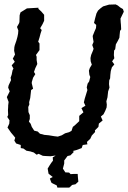

<svg xmlns="http://www.w3.org/2000/svg" viewBox="-20 -697 581 870"><path d="M243 13 230 8 209 11 187 10 174 9 155 0 146 4 133 -6 117 -11 100 -14 86 -24 74 -26V-40L53 -47L45 -60L49 -73L41 -83L30 -96L21 -109L14 -119L22 -137L23 -152L13 -167L17 -176L16 -197L17 -213V-219L19 -235L11 -257L24 -283L17 -300L19 -310L30 -334L28 -345L33 -359L37 -379L41 -386L33 -401L47 -417L38 -431L48 -450L44 -467L45 -483L47 -492L54 -512L59 -530L62 -545L63 -559L57 -575L66 -591L68 -597L69 -628L73 -641L91 -652L102 -659L119 -660L154 -662V-657L167 -645L180 -630V-603L173 -588L162 -569L169 -561L164 -546L159 -527L153 -508L159 -500V-485V-470L143 -448L146 -440V-425L149 -407L140 -388L134 -371L140 -361L130 -345L124 -325V-319L130 -295L121 -289L117 -253L112 -234L113 -224L108 -212L109 -189L115 -175V-158L111 -146L119 -136L124 -122L135 -105L151 -101L161 -91L174 -88L180 -86L201 -84L225 -80L242 -78L260 -84L275 -93L293 -98L304 -104L310 -122L321 -131L339 -148V-157V-172L358 -188L349 -207L367 -218L360 -233L364 -250L376 -289L373 -301L377 -318L384 -328L389 -348L385 -358L383 -377L387 -389L396 -404L391 -419L390 -434L393 -448L401 -467L404 -476L398 -493L404 -507L401 -525L400 -534L408 -554L415 -570L416 -584L406 -593L411 -614L417 -636L424 -649L435 -659L447 -668L474 -676L504 -677L514 -672L525 -663L537 -656L541 -644L526 -613L527 -595L528 -585L529 -564L524 -557L522 -538L521 -526L514 -512L505 -496L502 -474L497 -468L496 -447L498 -433L488 -419L498 -405L487 -392L482 -375L480 -358L479 -342L475 -333L474 -316L476 -300L470 -283L467 -256L462 -238L464 -223L463 -210L457 -195L449 -179L437 -169L445 -151L428 -137L426 -122L410 -106L411 -99L396 -83L389 -68L374 -54L376 -43L355 -40L350 -26L326 -17L311 -13L309 -6L292 -1L272 2L260 7ZM240 153 237 143 214 132 211 126 206 112 219 105 200 90 196 67 205 52 213 40 220 31 219 16 239 4 256 -7 295 -11 318 -10H316L299 7L286 10L271 30V44L265 67L276 84L293 85L300 92L317 91H332L333 106L335 126L322 138L307 141L294 153H280Z"/></svg>

Font: Winky Rough
Style: Italic
Weight: 400
Italic angle: -8.97852°
Designer: Simon Atzbach
Foundry: typofactur
Version: Version 1.206